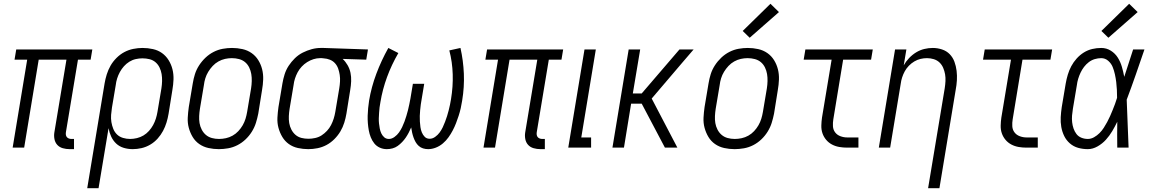

<svg xmlns="http://www.w3.org/2000/svg" viewBox="-20 -782 6097 1017"><path d="M349 8Q330 8 312.5 3Q295 -2 283.5 -14.5Q272 -27 268.5 -45Q265 -63 268 -81L332 -466H185L108 0H47L124 -466H57L66 -520H469L460 -466H393L329 -81Q328 -74 329 -67.5Q330 -61 334 -56Q338 -51 344.5 -48.5Q351 -46 358 -46H372V8Z M442 215 534 -340Q538 -364 545.5 -388Q553 -412 565.5 -434Q578 -456 597 -475Q616 -494 638.5 -506Q661 -518 686 -523Q711 -528 735 -528Q763 -528 790 -522Q817 -516 838 -501Q859 -486 873 -463.5Q887 -441 893.5 -415Q900 -389 899 -361Q898 -333 893 -305L873 -180Q869 -156 862 -133Q855 -110 843.5 -88.5Q832 -67 815 -48Q798 -29 776 -16Q754 -3 730 2.5Q706 8 683 8Q658 8 635 1Q612 -6 595.5 -21.5Q579 -37 569 -58.5Q559 -80 555 -103L502 215ZM669 -46Q687 -46 705.5 -50.5Q724 -55 740 -64.5Q756 -74 769 -88.5Q782 -103 791 -119.5Q800 -136 805.5 -153.5Q811 -171 814 -189L835 -314Q838 -333 838.5 -352.5Q839 -372 836 -390Q833 -408 825 -424.5Q817 -441 803.5 -452.5Q790 -464 772 -468.5Q754 -473 734 -473Q717 -473 699 -469Q681 -465 665 -455Q649 -445 636.5 -431Q624 -417 615 -400.5Q606 -384 600.5 -366.5Q595 -349 593 -331L573 -212Q570 -193 568.5 -173.5Q567 -154 570 -135.5Q573 -117 580 -99.5Q587 -82 600 -69.5Q613 -57 631.5 -51.5Q650 -46 669 -46Z M1139 8Q1111 8 1084 2Q1057 -4 1035.5 -19Q1014 -34 1000.5 -56.5Q987 -79 980 -105Q973 -131 974.5 -159Q976 -187 980 -215L1001 -340Q1005 -365 1012.5 -389Q1020 -413 1034.5 -435.5Q1049 -458 1068.5 -476.5Q1088 -495 1111.5 -507Q1135 -519 1160 -523.5Q1185 -528 1209 -528Q1237 -528 1264 -522Q1291 -516 1312.5 -501Q1334 -486 1348 -463.5Q1362 -441 1368.5 -415Q1375 -389 1374 -361Q1373 -333 1368 -305L1348 -180Q1343 -155 1335.5 -131Q1328 -107 1314 -84.5Q1300 -62 1280.5 -43.5Q1261 -25 1237.5 -13Q1214 -1 1188.5 3.5Q1163 8 1139 8ZM1140 -46Q1158 -46 1176.5 -50Q1195 -54 1212 -63.5Q1229 -73 1242.5 -87.5Q1256 -102 1265.5 -118.5Q1275 -135 1280.5 -153Q1286 -171 1289 -189L1310 -314Q1313 -333 1313.5 -352.5Q1314 -372 1311 -390Q1308 -408 1300 -424.5Q1292 -441 1278.5 -452.5Q1265 -464 1246.5 -469Q1228 -474 1208 -474Q1190 -474 1172 -470Q1154 -466 1137 -456.5Q1120 -447 1106.5 -432.5Q1093 -418 1083 -401.5Q1073 -385 1067.5 -367Q1062 -349 1060 -331L1039 -206Q1036 -187 1035 -167.5Q1034 -148 1037 -130Q1040 -112 1048.5 -95.5Q1057 -79 1070.5 -67.5Q1084 -56 1102 -51Q1120 -46 1140 -46Z M1613 8Q1585 8 1558 2Q1531 -4 1510 -19Q1489 -34 1475.5 -56.5Q1462 -79 1455 -105Q1448 -131 1449.5 -159Q1451 -187 1455 -215L1476 -340Q1480 -364 1487.5 -388Q1495 -412 1509 -433.5Q1523 -455 1542 -473.5Q1561 -492 1584 -503.5Q1607 -515 1631 -521.5Q1655 -528 1679 -528H1694L1929 -520L1920 -466L1795 -470Q1810 -456 1821 -437Q1832 -418 1836.5 -396.5Q1841 -375 1840 -351.5Q1839 -328 1835 -305L1815 -180Q1811 -156 1803.5 -132Q1796 -108 1783 -86Q1770 -64 1751 -45Q1732 -26 1709.5 -14Q1687 -2 1662 3Q1637 8 1613 8ZM1614 -47Q1631 -47 1649.5 -51Q1668 -55 1683.5 -65Q1699 -75 1712 -89Q1725 -103 1733.5 -119.5Q1742 -136 1747.5 -153.5Q1753 -171 1756 -189L1777 -314Q1780 -332 1781 -350Q1782 -368 1779.5 -385Q1777 -402 1771.5 -418Q1766 -434 1755 -446.5Q1744 -459 1728 -465.5Q1712 -472 1694 -473L1685 -474H1675Q1658 -474 1640.5 -468.5Q1623 -463 1607 -453Q1591 -443 1578 -429Q1565 -415 1556.5 -399Q1548 -383 1542.5 -366Q1537 -349 1535 -331L1514 -206Q1511 -187 1510 -167.5Q1509 -148 1512 -130Q1515 -112 1523.5 -95.5Q1532 -79 1545.5 -67.5Q1559 -56 1576.5 -51.5Q1594 -47 1614 -47Z M2029 8Q2009 8 1991.5 0Q1974 -8 1962.5 -22.5Q1951 -37 1944 -54.5Q1937 -72 1933.5 -91Q1930 -110 1928.5 -129.5Q1927 -149 1927.5 -169Q1928 -189 1930 -209Q1932 -229 1935 -249Q1947 -321 1973.5 -391.5Q2000 -462 2037 -528L2090 -501Q2054 -439 2030 -373.5Q2006 -308 1995 -241Q1992 -227 1990.5 -213Q1989 -199 1988 -184.5Q1987 -170 1986.5 -156Q1986 -142 1987.5 -128.5Q1989 -115 1991.5 -101.5Q1994 -88 1999.5 -76Q2005 -64 2015 -55Q2025 -46 2040 -46Q2055 -46 2069.5 -56.5Q2084 -67 2093.5 -80.5Q2103 -94 2110 -108.5Q2117 -123 2122.5 -138Q2128 -153 2132.5 -168Q2137 -183 2141 -198.5Q2145 -214 2148 -229.5Q2151 -245 2154 -260L2167 -338H2227L2214 -260Q2211 -245 2209 -229.5Q2207 -214 2205.5 -198.5Q2204 -183 2203.5 -168Q2203 -153 2204 -138Q2205 -123 2207 -108.5Q2209 -94 2214.5 -80.5Q2220 -67 2230 -57Q2240 -47 2256 -47Q2271 -47 2285 -57Q2299 -67 2308.5 -80Q2318 -93 2325 -107.5Q2332 -122 2337.5 -137Q2343 -152 2348 -167Q2353 -182 2356.5 -197Q2360 -212 2363.5 -227Q2367 -242 2369 -257Q2380 -323 2378 -388.5Q2376 -454 2360 -515L2419 -528Q2434 -462 2437 -391.5Q2440 -321 2428 -249Q2425 -229 2420.5 -209Q2416 -189 2409.5 -169Q2403 -149 2395.5 -129.5Q2388 -110 2378 -91Q2368 -72 2355.5 -54.5Q2343 -37 2326 -22.5Q2309 -8 2288.5 0Q2268 8 2248 8Q2234 8 2221 4Q2208 0 2198 -9Q2188 -18 2181.5 -29.5Q2175 -41 2170.5 -53.5Q2166 -66 2163 -79.5Q2160 -93 2158 -107Q2152 -93 2145 -79.5Q2138 -66 2129.5 -53.5Q2121 -41 2110 -29.5Q2099 -18 2086.5 -9Q2074 0 2059 4Q2044 8 2029 8Z M2843 8Q2824 8 2806.5 3Q2789 -2 2777.5 -14.5Q2766 -27 2762.5 -45Q2759 -63 2762 -81L2826 -466H2679L2602 0H2541L2618 -466H2551L2560 -520H2963L2954 -466H2887L2823 -81Q2822 -74 2823 -67.5Q2824 -61 2828 -56Q2832 -51 2838.5 -48.5Q2845 -46 2852 -46H2866V8Z M2990 0 3076 -520H3136L3059 -54H3111V0Z M3224 0 3310 -520H3371L3332 -287H3379L3579 -520H3654L3593 -449L3432 -260L3568 0H3502L3379 -233H3323L3285 0Z M3871 8Q3843 8 3816 2Q3789 -4 3767.5 -19Q3746 -34 3732.5 -56.5Q3719 -79 3712 -105Q3705 -131 3706.5 -159Q3708 -187 3712 -215L3733 -340Q3737 -365 3744.5 -389Q3752 -413 3766.5 -435.5Q3781 -458 3800.5 -476.5Q3820 -495 3843.5 -507Q3867 -519 3892 -523.5Q3917 -528 3941 -528Q3969 -528 3996 -522Q4023 -516 4044.5 -501Q4066 -486 4080 -463.5Q4094 -441 4100.5 -415Q4107 -389 4106 -361Q4105 -333 4100 -305L4080 -180Q4075 -155 4067.5 -131Q4060 -107 4046 -84.5Q4032 -62 4012.5 -43.5Q3993 -25 3969.5 -13Q3946 -1 3920.5 3.5Q3895 8 3871 8ZM3872 -46Q3890 -46 3908.5 -50Q3927 -54 3944 -63.5Q3961 -73 3974.5 -87.5Q3988 -102 3997.5 -118.5Q4007 -135 4012.5 -153Q4018 -171 4021 -189L4042 -314Q4045 -333 4045.5 -352.5Q4046 -372 4043 -390Q4040 -408 4032 -424.5Q4024 -441 4010.5 -452.5Q3997 -464 3978.5 -469Q3960 -474 3940 -474Q3922 -474 3904 -470Q3886 -466 3869 -456.5Q3852 -447 3838.5 -432.5Q3825 -418 3815 -401.5Q3805 -385 3799.5 -367Q3794 -349 3792 -331L3771 -206Q3768 -187 3767 -167.5Q3766 -148 3769 -130Q3772 -112 3780.5 -95.5Q3789 -79 3802.5 -67.5Q3816 -56 3834 -51Q3852 -46 3872 -46ZM3951 -582 3914 -618 4061 -762 4106 -718Z M4467 0Q4446 0 4425.5 -3.5Q4405 -7 4387 -16.5Q4369 -26 4356 -41.5Q4343 -57 4336.5 -76Q4330 -95 4330.5 -116.5Q4331 -138 4334 -159L4385 -466H4237L4246 -520H4603L4594 -466H4446L4394 -150Q4391 -132 4392 -113.5Q4393 -95 4403.5 -81Q4414 -67 4431.5 -60.5Q4449 -54 4467 -54H4527V0Z M4896 215 4984 -314Q4987 -333 4988 -352Q4989 -371 4986 -388.5Q4983 -406 4976 -422.5Q4969 -439 4956.5 -451Q4944 -463 4926.5 -468.5Q4909 -474 4890 -474Q4873 -474 4856 -470Q4839 -466 4823 -456.5Q4807 -447 4794 -433.5Q4781 -420 4772.5 -404.5Q4764 -389 4758.5 -372Q4753 -355 4751 -338L4695 0H4635L4721 -520H4781L4767 -436Q4778 -456 4795 -474Q4812 -492 4832.5 -504.5Q4853 -517 4875.5 -522.5Q4898 -528 4921 -528Q4946 -528 4970 -520Q4994 -512 5010.5 -495Q5027 -478 5035.5 -455Q5044 -432 5047 -407Q5050 -382 5048.5 -356.5Q5047 -331 5042 -305L4956 215Z M5417 0Q5396 0 5375.5 -3.5Q5355 -7 5337 -16.5Q5319 -26 5306 -41.5Q5293 -57 5286.5 -76Q5280 -95 5280.5 -116.5Q5281 -138 5284 -159L5335 -466H5187L5196 -520H5553L5544 -466H5396L5344 -150Q5341 -132 5342 -113.5Q5343 -95 5353.5 -81Q5364 -67 5381.5 -60.5Q5399 -54 5417 -54H5477V0Z M5742 8Q5715 8 5690.5 1Q5666 -6 5647 -22.5Q5628 -39 5617 -61.5Q5606 -84 5601.5 -109.5Q5597 -135 5598.5 -161.5Q5600 -188 5604 -215L5625 -340Q5629 -363 5636 -386.5Q5643 -410 5654.5 -431.5Q5666 -453 5683 -472Q5700 -491 5721 -504Q5742 -517 5765.5 -522.5Q5789 -528 5813 -528Q5841 -528 5864 -513.5Q5887 -499 5901 -476.5Q5915 -454 5922.5 -428Q5930 -402 5935 -375Q5947 -411 5958.5 -447.5Q5970 -484 5982 -520H6042Q6019 -453 5996 -386.5Q5973 -320 5948 -254Q5951 -191 5953 -127Q5955 -63 5958 0H5898Q5897 -34 5897.5 -67.5Q5898 -101 5898 -135V-137Q5886 -112 5871.5 -87.5Q5857 -63 5838 -42Q5819 -21 5793.5 -6.5Q5768 8 5742 8ZM5742 -46Q5759 -46 5775 -55Q5791 -64 5804 -77Q5817 -90 5826.5 -105Q5836 -120 5844.5 -135.5Q5853 -151 5860 -167Q5867 -183 5873.5 -199Q5880 -215 5886 -231Q5892 -247 5897 -264Q5897 -285 5896 -306Q5895 -327 5892.5 -347.5Q5890 -368 5885.5 -388.5Q5881 -409 5873.5 -427.5Q5866 -446 5850 -460Q5834 -474 5813 -474Q5796 -474 5779 -469Q5762 -464 5747.5 -453Q5733 -442 5722 -427.5Q5711 -413 5703.5 -397Q5696 -381 5691 -364.5Q5686 -348 5684 -331L5663 -206Q5660 -188 5658.5 -170Q5657 -152 5659 -134.5Q5661 -117 5666.5 -101Q5672 -85 5682 -72Q5692 -59 5708 -52.5Q5724 -46 5742 -46ZM5851 -582 5814 -618 5961 -762 6006 -718Z"/></svg>

Font: Iosevka QP Light
Style: Italic
Weight: 300
Italic angle: -9°
Designer: Belleve Invis
Foundry: Belleve Invis
Version: Version 20.0.0; ttfautohint (v1.8.4)